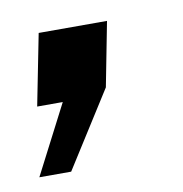

<svg xmlns="http://www.w3.org/2000/svg" viewBox="-73 -153 289 303"><g transform="rotate(-10 71.5 -2.0)"><path d="M19 110.5H-32L25 0H-16L6.5 -114H116L96 -11Z"/></g></svg>

Font: Cabin Condensed Medium
Style: Italic
Weight: 500
Width: 3
Italic angle: -10°
Designer: Pablo Impallari
Foundry: Pablo Impallari. http://www.impallari.com Igino Marini. http://www.ikern.com
Version: Version 3.001; ttfautohint (v1.8.3)